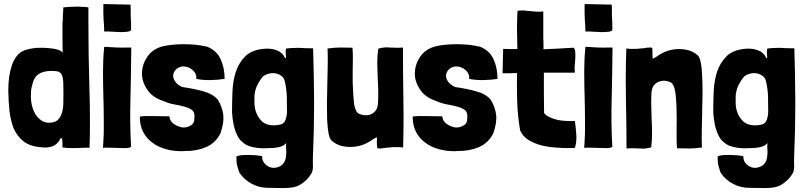

<svg xmlns="http://www.w3.org/2000/svg" viewBox="-20 -741 4038 962"><path d="M294.9 -661.1Q294.9 -651.4 294.9 -642.6Q293.9 -633.8 293 -624Q293 -615.2 293 -597.7Q293 -580.1 293 -550.8Q293 -522.5 293.9 -474.6Q292 -484.4 272.5 -491.2Q252 -498 222.7 -500Q194.3 -502.9 161.1 -501Q128.9 -498 101.6 -488.3Q80.1 -480.5 64.5 -460.9Q48.8 -441.4 39.1 -413.1Q30.3 -385.7 25.4 -352.5Q21.5 -320.3 21.5 -285.2Q22.5 -235.4 27.3 -185.5Q33.2 -136.7 48.8 -96.7Q66.4 -57.6 98.6 -32.2Q131.8 -6.8 189.5 -2.9Q216.8 1 242.2 -7.8Q266.6 -15.6 282.2 -45.9Q285.2 -51.8 287.1 -49.8Q290 -46.9 292 -42Q292 -31.2 293 -25.4Q293 -18.6 293 -8.8Q293 -3.9 293.9 -2Q316.4 1 341.8 1Q350.6 1 361.3 1Q398.4 -1 428.7 -1Q430.7 -64.5 430.7 -131.8Q430.7 -216.8 427.7 -307.6Q422.9 -470.7 422.9 -637.7Q422.9 -660.2 422.9 -704.1Q407.2 -707 384.8 -707Q377.9 -708 370.1 -708Q356.4 -708 342.8 -707Q324.2 -707 310.5 -705.1Q296.9 -704.1 296.9 -703.1Q296.9 -699.2 296.9 -692.4Q295.9 -671.9 294.9 -661.1ZM170.9 -368.2Q196.3 -385.7 237.3 -385.7Q257.8 -385.7 270.5 -382.8Q283.2 -378.9 289.1 -367.2Q294.9 -355.5 296.9 -332Q297.9 -309.6 297.9 -271.5Q297.9 -239.3 296.9 -212.9Q294.9 -185.5 287.1 -167Q280.3 -148.4 265.6 -136.7Q251 -126 225.6 -126Q205.1 -126 188.5 -136.7Q170.9 -148.4 159.2 -166Q147.5 -184.6 140.6 -209Q134.8 -232.4 134.8 -256.8Q134.8 -271.5 135.7 -286.1Q136.7 -300.8 141.6 -315.4Q147.5 -349.6 170.9 -368.2Z M565.4 -502.9Q543 -503.9 530.3 -504.9Q524.4 -504.9 515.6 -505.9Q505.9 -506.8 502 -505.9Q502 -505.9 502 -504.9Q496.1 -446.3 496.1 -383.8Q496.1 -321.3 498 -256.8Q500 -193.4 500 -127.9Q501 -63.5 496.1 0Q502.9 -2 523.4 -1Q544.9 0 568.4 0Q584 1 597.7 1Q605.5 1 612.3 1Q631.8 0 636.7 -5.9Q629.9 -127 633.8 -252.9Q636.7 -378.9 637.7 -500Q637.7 -501 637.7 -502.9Q633.8 -502.9 621.1 -502.9Q588.9 -502 565.4 -502.9ZM499 -642.6Q502 -612.3 502 -583Q520.5 -584 543 -582Q564.5 -581.1 584 -580.1Q603.5 -580.1 618.2 -582Q632.8 -584 636.7 -589.8Q636.7 -605.5 636.7 -624Q635.7 -643.6 634.8 -662.1Q634.8 -680.7 634.8 -696.3Q633.8 -711.9 633.8 -717.8Q588.9 -718.8 498 -720.7Q497.1 -674.8 499 -642.6Z M1085.9 -443.4Q1066.4 -487.3 1018.6 -506.8Q993.2 -512.7 961.9 -516.6Q930.7 -519.5 900.4 -519.5Q869.1 -519.5 841.8 -516.6Q813.5 -513.7 794.9 -508.8Q746.1 -496.1 719.7 -459Q693.4 -421.9 691.4 -377.9Q689.5 -335 715.8 -294.9Q741.2 -253.9 796.9 -235.4Q825.2 -222.7 853.5 -217.8Q882.8 -212.9 906.2 -206.1Q928.7 -200.2 943.4 -188.5Q957 -175.8 954.1 -152.3Q955.1 -123 935.5 -112.3Q917 -100.6 893.6 -102.5Q871.1 -106.4 850.6 -120.1Q830.1 -134.8 829.1 -158.2Q797.9 -158.2 755.9 -159.2Q713.9 -161.1 680.7 -157.2Q680.7 -156.2 680.7 -155.3Q680.7 -154.3 680.7 -152.3Q680.7 -112.3 697.3 -80.1Q713.9 -47.9 743.2 -26.4Q772.5 -3.9 813.5 6.8Q848.6 16.6 890.6 16.6Q898.4 16.6 906.2 15.6Q963.9 16.6 1012.7 -3.9Q1061.5 -25.4 1085 -74.2Q1103.5 -128.9 1098.6 -166Q1093.8 -204.1 1072.3 -240.2Q1048.8 -269.5 1000 -283.2Q951.2 -296.9 894.5 -304.7Q872.1 -313.5 860.4 -329.1Q847.7 -344.7 847.7 -361.3Q847.7 -377 859.4 -390.6Q871.1 -404.3 893.6 -408.2Q907.2 -409.2 920.9 -404.3Q933.6 -400.4 944.3 -390.6Q955.1 -381.8 960 -370.1Q965.8 -358.4 962.9 -345.7Q997.1 -338.9 1035.2 -339.8Q1074.2 -340.8 1105.5 -345.7Q1105.5 -400.4 1085.9 -443.4Z M1254.9 -255.9Q1254.9 -265.6 1256.8 -276.4Q1260.7 -298.8 1271.5 -319.3Q1282.2 -339.8 1296.9 -357.4Q1309.6 -367.2 1324.2 -371.1Q1339.8 -376 1356.4 -374Q1372.1 -372.1 1385.7 -363.3Q1399.4 -355.5 1405.3 -339.8Q1415 -301.8 1417 -260.7Q1418 -218.8 1418 -178.7Q1417 -169.9 1416 -160.2Q1414.1 -151.4 1411.1 -141.6Q1408.2 -133.8 1403.3 -127.9Q1398.4 -121.1 1388.7 -118.2Q1363.3 -110.4 1333 -114.3Q1302.7 -119.1 1285.2 -140.6Q1254.9 -176.8 1254.9 -227.5Q1254.9 -231.4 1254.9 -237.3Q1254.9 -247.1 1254.9 -255.9ZM1454.1 196.3Q1467.8 193.4 1482.4 185.5Q1496.1 177.7 1509.8 165Q1525.4 152.3 1539.1 129.9Q1548.8 114.3 1547.9 90.8Q1546.9 67.4 1547.9 43Q1553.7 -89.8 1553.7 -215.8Q1553.7 -226.6 1553.7 -237.3Q1552.7 -374 1548.8 -499Q1514.6 -499 1481.4 -501Q1471.7 -501 1462.9 -501Q1438.5 -501 1414.1 -498Q1411.1 -493.2 1411.1 -484.4Q1412.1 -475.6 1412.1 -466.8Q1413.1 -459 1413.1 -453.1Q1412.1 -448.2 1408.2 -450.2Q1396.5 -477.5 1368.2 -488.3Q1340.8 -499 1309.6 -497.1Q1245.1 -493.2 1210.9 -460.9Q1176.8 -427.7 1161.1 -379.9Q1146.5 -333 1144.5 -279.3Q1142.6 -224.6 1142.6 -177.7Q1144.5 -147.5 1150.4 -117.2Q1156.2 -87.9 1169.9 -60.5Q1178.7 -42 1193.4 -30.3Q1207 -17.6 1223.6 -10.7Q1242.2 -3.9 1261.7 -1Q1281.2 2 1299.8 2Q1314.5 1 1330.1 1Q1345.7 1 1361.3 -1Q1377 -2.9 1390.6 -7.8Q1404.3 -12.7 1414.1 -24.4Q1412.1 -5.9 1414.1 10.7Q1415 18.6 1414.1 29.3Q1413.1 40 1412.1 49.8Q1406.2 78.1 1386.7 89.8Q1367.2 101.6 1345.7 99.6Q1326.2 97.7 1309.6 82Q1293 67.4 1293 41Q1281.2 39.1 1263.7 37.1Q1246.1 36.1 1227.5 35.2Q1209 35.2 1192.4 36.1Q1174.8 38.1 1165 42Q1164.1 49.8 1165 60.5Q1165 72.3 1167 84Q1169.9 95.7 1173.8 107.4Q1176.8 119.1 1180.7 126Q1204.1 160.2 1241.2 179.7Q1278.3 200.2 1325.2 200.2Q1366.2 200.2 1392.6 201.2Q1400.4 201.2 1407.2 201.2Q1421.9 201.2 1427.7 200.2Q1440.4 199.2 1454.1 196.3Z M1868.2 -29.3Q1868.2 -17.6 1870.1 -1Q1870.1 2 1877.9 2.9Q1880.9 2.9 1883.8 2.9Q1889.6 2.9 1895.5 2Q1906.2 1 1916 -1Q1925.8 -2 1929.7 -2Q1942.4 -2.9 1950.2 -3.9Q1958 -3.9 1964.8 -3.9Q1971.7 -3.9 1979.5 -3.9Q1988.3 -2.9 2000 -2Q2002 -83 2002 -161.1Q2002 -210 2001 -256.8Q1999 -379.9 1999 -502.9Q1974.6 -501 1959 -502Q1943.4 -502.9 1929.7 -502.9Q1922.9 -503.9 1917 -503.9Q1910.2 -503.9 1904.3 -502.9Q1891.6 -502 1875 -497.1Q1875 -496.1 1875 -493.2Q1870.1 -460 1870.1 -426.8Q1871.1 -393.6 1872.1 -360.4Q1874 -327.1 1875 -293Q1876 -258.8 1874 -224.6Q1872.1 -198.2 1860.4 -184.6Q1847.7 -170.9 1833 -166Q1818.4 -162.1 1802.7 -164.1Q1787.1 -167 1779.3 -170.9Q1778.3 -171.9 1777.3 -171.9Q1776.4 -171.9 1775.4 -172.9Q1766.6 -178.7 1762.7 -190.4Q1757.8 -201.2 1754.9 -214.8Q1752.9 -228.5 1752 -243.2Q1751 -257.8 1750 -269.5Q1748 -296.9 1747.1 -328.1Q1747.1 -359.4 1747.1 -389.6Q1748 -420.9 1748 -450.2Q1748 -478.5 1746.1 -502Q1710.9 -502 1683.6 -502.9Q1656.2 -502.9 1621.1 -498Q1623 -463.9 1622.1 -418.9Q1621.1 -374 1620.1 -325.2Q1619.1 -277.3 1618.2 -229.5Q1618.2 -213.9 1618.2 -198.2Q1618.2 -168.9 1619.1 -141.6Q1621.1 -101.6 1626 -73.2Q1631.8 -44.9 1641.6 -36.1Q1663.1 -17.6 1688.5 -10.7Q1714.8 -3.9 1742.2 -4.9Q1769.5 -5.9 1795.9 -14.6Q1822.3 -24.4 1842.8 -39.1Q1847.7 -43 1855.5 -46.9Q1863.3 -50.8 1868.2 -53.7Q1869.1 -40 1868.2 -29.3Z M2453.1 -443.4Q2433.6 -487.3 2385.7 -506.8Q2360.4 -512.7 2329.1 -516.6Q2297.9 -519.5 2267.6 -519.5Q2236.3 -519.5 2209 -516.6Q2180.7 -513.7 2162.1 -508.8Q2113.3 -496.1 2086.9 -459Q2060.5 -421.9 2058.6 -377.9Q2056.6 -335 2083 -294.9Q2108.4 -253.9 2164.1 -235.4Q2192.4 -222.7 2220.7 -217.8Q2250 -212.9 2273.4 -206.1Q2295.9 -200.2 2310.5 -188.5Q2324.2 -175.8 2321.3 -152.3Q2322.3 -123 2302.7 -112.3Q2284.2 -100.6 2260.7 -102.5Q2238.3 -106.4 2217.8 -120.1Q2197.3 -134.8 2196.3 -158.2Q2165 -158.2 2123 -159.2Q2081.1 -161.1 2047.9 -157.2Q2047.9 -156.2 2047.9 -155.3Q2047.9 -154.3 2047.9 -152.3Q2047.9 -112.3 2064.5 -80.1Q2081.1 -47.9 2110.4 -26.4Q2139.6 -3.9 2180.7 6.8Q2215.8 16.6 2257.8 16.6Q2265.6 16.6 2273.4 15.6Q2331.1 16.6 2379.9 -3.9Q2428.7 -25.4 2452.1 -74.2Q2470.7 -128.9 2465.8 -166Q2460.9 -204.1 2439.5 -240.2Q2416 -269.5 2367.2 -283.2Q2318.4 -296.9 2261.7 -304.7Q2239.3 -313.5 2227.5 -329.1Q2214.8 -344.7 2214.8 -361.3Q2214.8 -377 2226.6 -390.6Q2238.3 -404.3 2260.7 -408.2Q2274.4 -409.2 2288.1 -404.3Q2300.8 -400.4 2311.5 -390.6Q2322.3 -381.8 2327.1 -370.1Q2333 -358.4 2330.1 -345.7Q2364.3 -338.9 2402.3 -339.8Q2441.4 -340.8 2472.7 -345.7Q2472.7 -400.4 2453.1 -443.4Z M2668 -682.6Q2651.4 -683.6 2634.8 -685.5Q2617.2 -686.5 2601.6 -688.5Q2596.7 -688.5 2591.8 -688.5Q2582 -688.5 2573.2 -686.5Q2571.3 -668 2571.3 -643.6Q2570.3 -620.1 2570.3 -593.8Q2570.3 -568.4 2571.3 -543Q2572.3 -516.6 2572.3 -495.1Q2556.6 -495.1 2539.1 -495.1Q2521.5 -495.1 2501 -496.1Q2500 -455.1 2498 -374Q2519.5 -374 2537.1 -374Q2554.7 -374 2570.3 -375Q2569.3 -301.8 2571.3 -233.4Q2573.2 -165 2585.9 -87.9Q2599.6 -56.6 2628.9 -39.1Q2658.2 -21.5 2696.3 -11.7Q2734.4 -2.9 2777.3 -1Q2800.8 1 2824.2 1Q2842.8 1 2860.4 0Q2865.2 -14.6 2867.2 -33.2Q2868.2 -43.9 2868.2 -54.7Q2868.2 -61.5 2867.2 -69.3Q2866.2 -86.9 2864.3 -103.5Q2862.3 -121.1 2860.4 -134.8Q2843.8 -133.8 2821.3 -134.8Q2797.9 -135.7 2776.4 -139.6Q2753.9 -144.5 2735.4 -153.3Q2715.8 -161.1 2706.1 -174.8Q2705.1 -219.7 2705.1 -271.5Q2705.1 -323.2 2705.1 -377Q2756.8 -377 2860.4 -377Q2858.4 -389.6 2859.4 -408.2Q2861.3 -426.8 2862.3 -445.3Q2863.3 -462.9 2862.3 -478.5Q2861.3 -494.1 2854.5 -502Q2803.7 -499 2768.6 -497.1Q2734.4 -495.1 2703.1 -494.1Q2703.1 -508.8 2703.1 -523.4Q2702.1 -537.1 2702.1 -549.8Q2702.1 -594.7 2702.1 -683.6Q2685.5 -681.6 2668 -682.6Z M2976.6 -502.9Q2954.1 -503.9 2941.4 -504.9Q2935.5 -504.9 2926.8 -505.9Q2917 -506.8 2913.1 -505.9Q2913.1 -505.9 2913.1 -504.9Q2907.2 -446.3 2907.2 -383.8Q2907.2 -321.3 2909.2 -256.8Q2911.1 -193.4 2911.1 -127.9Q2912.1 -63.5 2907.2 0Q2914.1 -2 2934.6 -1Q2956.1 0 2979.5 0Q2995.1 1 3008.8 1Q3016.6 1 3023.4 1Q3043 0 3047.9 -5.9Q3041 -127 3044.9 -252.9Q3047.9 -378.9 3048.8 -500Q3048.8 -501 3048.8 -502.9Q3044.9 -502.9 3032.2 -502.9Q3000 -502 2976.6 -502.9ZM2910.2 -642.6Q2913.1 -612.3 2913.1 -583Q2931.6 -584 2954.1 -582Q2975.6 -581.1 2995.1 -580.1Q3014.6 -580.1 3029.3 -582Q3043.9 -584 3047.9 -589.8Q3047.9 -605.5 3047.9 -624Q3046.9 -643.6 3045.9 -662.1Q3045.9 -680.7 3045.9 -696.3Q3044.9 -711.9 3044.9 -717.8Q3000 -718.8 2909.2 -720.7Q2908.2 -674.8 2910.2 -642.6Z M3249 -470.7Q3250 -482.4 3248 -499Q3248 -502 3240.2 -502.9Q3237.3 -502.9 3234.4 -502.9Q3228.5 -502.9 3221.7 -502Q3211.9 -501 3202.1 -499Q3192.4 -498 3188.5 -498Q3175.8 -497.1 3168 -496.1Q3160.2 -496.1 3153.3 -496.1Q3146.5 -496.1 3137.7 -496.1Q3129.9 -497.1 3118.2 -498Q3115.2 -417 3115.2 -338.9Q3115.2 -290 3116.2 -243.2Q3119.1 -120.1 3119.1 2.9Q3142.6 1 3159.2 2Q3174.8 2.9 3188.5 2.9Q3194.3 3.9 3201.2 3.9Q3208 3.9 3213.9 2.9Q3225.6 2 3243.2 -2.9Q3243.2 -3.9 3243.2 -6.8Q3247.1 -40 3247.1 -73.2Q3247.1 -106.4 3245.1 -138.7Q3244.1 -172.9 3243.2 -206.1Q3242.2 -240.2 3244.1 -275.4Q3246.1 -301.8 3257.8 -315.4Q3270.5 -329.1 3285.2 -333Q3299.8 -337.9 3315.4 -335.9Q3331.1 -333 3338.9 -329.1Q3339.8 -328.1 3340.8 -328.1Q3341.8 -328.1 3342.8 -327.1Q3350.6 -321.3 3355.5 -309.6Q3360.4 -298.8 3362.3 -285.2Q3365.2 -271.5 3366.2 -256.8Q3367.2 -242.2 3368.2 -230.5Q3370.1 -203.1 3370.1 -171.9Q3371.1 -140.6 3370.1 -110.4Q3370.1 -79.1 3370.1 -49.8Q3370.1 -21.5 3372.1 2Q3407.2 2 3434.6 2.9Q3461.9 2.9 3497.1 -2Q3495.1 -36.1 3496.1 -81.1Q3497.1 -126 3498 -173.8Q3499 -222.7 3500 -270.5Q3500 -279.3 3500 -289.1Q3500 -326.2 3498 -358.4Q3497.1 -398.4 3491.2 -426.8Q3486.3 -455.1 3475.6 -463.9Q3455.1 -482.4 3428.7 -489.3Q3403.3 -496.1 3375 -495.1Q3347.7 -494.1 3322.3 -485.4Q3295.9 -475.6 3275.4 -460.9Q3270.5 -457 3262.7 -453.1Q3254.9 -449.2 3250 -446.3Q3249 -460 3249 -470.7Z M3666 -255.9Q3666 -265.6 3668 -276.4Q3671.9 -298.8 3682.6 -319.3Q3693.4 -339.8 3708 -357.4Q3720.7 -367.2 3735.4 -371.1Q3751 -376 3767.6 -374Q3783.2 -372.1 3796.9 -363.3Q3810.5 -355.5 3816.4 -339.8Q3826.2 -301.8 3828.1 -260.7Q3829.1 -218.8 3829.1 -178.7Q3828.1 -169.9 3827.1 -160.2Q3825.2 -151.4 3822.3 -141.6Q3819.3 -133.8 3814.5 -127.9Q3809.6 -121.1 3799.8 -118.2Q3774.4 -110.4 3744.1 -114.3Q3713.9 -119.1 3696.3 -140.6Q3666 -176.8 3666 -227.5Q3666 -231.4 3666 -237.3Q3666 -247.1 3666 -255.9ZM3865.2 196.3Q3878.9 193.4 3893.6 185.5Q3907.2 177.7 3920.9 165Q3936.5 152.3 3950.2 129.9Q3960 114.3 3959 90.8Q3958 67.4 3959 43Q3964.8 -89.8 3964.8 -215.8Q3964.8 -226.6 3964.8 -237.3Q3963.9 -374 3960 -499Q3925.8 -499 3892.6 -501Q3882.8 -501 3874 -501Q3849.6 -501 3825.2 -498Q3822.3 -493.2 3822.3 -484.4Q3823.2 -475.6 3823.2 -466.8Q3824.2 -459 3824.2 -453.1Q3823.2 -448.2 3819.3 -450.2Q3807.6 -477.5 3779.3 -488.3Q3752 -499 3720.7 -497.1Q3656.2 -493.2 3622.1 -460.9Q3587.9 -427.7 3572.3 -379.9Q3557.6 -333 3555.7 -279.3Q3553.7 -224.6 3553.7 -177.7Q3555.7 -147.5 3561.5 -117.2Q3567.4 -87.9 3581.1 -60.5Q3589.8 -42 3604.5 -30.3Q3618.2 -17.6 3634.8 -10.7Q3653.3 -3.9 3672.9 -1Q3692.4 2 3710.9 2Q3725.6 1 3741.2 1Q3756.8 1 3772.5 -1Q3788.1 -2.9 3801.8 -7.8Q3815.4 -12.7 3825.2 -24.4Q3823.2 -5.9 3825.2 10.7Q3826.2 18.6 3825.2 29.3Q3824.2 40 3823.2 49.8Q3817.4 78.1 3797.9 89.8Q3778.3 101.6 3756.8 99.6Q3737.3 97.7 3720.7 82Q3704.1 67.4 3704.1 41Q3692.4 39.1 3674.8 37.1Q3657.2 36.1 3638.7 35.2Q3620.1 35.2 3603.5 36.1Q3585.9 38.1 3576.2 42Q3575.2 49.8 3576.2 60.5Q3576.2 72.3 3578.1 84Q3581.1 95.7 3585 107.4Q3587.9 119.1 3591.8 126Q3615.2 160.2 3652.3 179.7Q3689.5 200.2 3736.3 200.2Q3777.3 200.2 3803.7 201.2Q3811.5 201.2 3818.4 201.2Q3833 201.2 3838.9 200.2Q3851.6 199.2 3865.2 196.3Z"/></svg>

Font: Londrina Solid
Style: NNS
Weight: 400
Designer: Marcelo Magalhaes
Version: Version 1.002